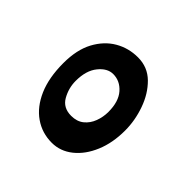

<svg xmlns="http://www.w3.org/2000/svg" viewBox="-53 -725 419 419"><g transform="rotate(-45 156.0 -516.0)"><path d="M147.5 -417Q109.5 -417 79.8 -429.5Q50 -442 32.8 -463.5Q15.5 -485 15.5 -511.5Q15.5 -541.5 32 -565.2Q48.5 -589 80 -602.8Q111.5 -616.5 156.5 -616.5Q197.5 -616.5 225 -601.8Q252.5 -587 266.5 -563Q280.5 -539 280.5 -510Q280.5 -480 260 -459.2Q239.5 -438.5 209 -427.8Q178.5 -417 147.5 -417ZM150.5 -471.5Q182.5 -471.5 199.5 -486.5Q216.5 -501.5 216.5 -522.5Q216.5 -540.5 198.2 -555.2Q180 -570 148 -570Q126 -570 106.5 -559Q87 -548 87 -523Q87 -505.5 96.2 -494Q105.5 -482.5 120.2 -477Q135 -471.5 150.5 -471.5Z"/></g></svg>

Font: Gluten Medium
Style: Regular
Weight: 500
Designer: Tyler Finck
Foundry: Etcetera Type Company
Version: Version 1.300